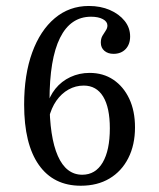

<svg xmlns="http://www.w3.org/2000/svg" viewBox="-20 -602 526 634"><path d="M246.8 11.3Q156.5 11.3 108.1 -57.7Q59.7 -126.6 59.7 -256.5Q59.7 -355.6 86.3 -428.6Q112.9 -501.6 160.9 -541.9Q208.9 -582.3 273.4 -582.3Q312.1 -582.3 342.7 -569Q373.4 -555.6 391.5 -533.1Q409.7 -510.5 409.7 -481.5Q409.7 -455.6 394.8 -439.9Q379.8 -424.2 354.8 -424.2Q336.3 -424.2 324.6 -434.3Q312.9 -444.4 312.9 -461.3Q312.9 -474.2 318.1 -483.5Q323.4 -492.7 329 -500.8Q334.7 -508.9 334.7 -517.7Q334.7 -530.6 319.8 -538.7Q304.8 -546.8 280.6 -546.8Q212.9 -546.8 178.2 -477Q143.5 -407.3 143.5 -269.4Q143.5 -149.2 171 -87.1Q198.4 -25 251.6 -25Q295.2 -25 319 -65.3Q342.7 -105.6 342.7 -178.2Q342.7 -246.8 320.6 -283.1Q298.4 -319.4 256.5 -319.4Q229.8 -319.4 206.5 -306.5Q183.1 -293.5 166.1 -269.4Q149.2 -245.2 141.1 -211.3L133.9 -249.2Q142.7 -283.9 162.9 -308.9Q183.1 -333.9 212.5 -347.6Q241.9 -361.3 275.8 -361.3Q321 -361.3 354.4 -338.7Q387.9 -316.1 406.9 -275.8Q425.8 -235.5 425.8 -181.5Q425.8 -123.4 403.6 -79.8Q381.5 -36.3 341.5 -12.5Q301.6 11.3 246.8 11.3Z"/></svg>

Font: Playfair 9pt
Style: Regular
Weight: 400
Designer: Claus Eggers Sørensen
Foundry: Claus Eggers Sørensen
Version: Version 2.203